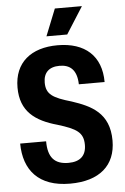

<svg xmlns="http://www.w3.org/2000/svg" viewBox="-62 -980 670 1032"><g transform="rotate(-5 273.0 -463.5)"><path d="M216 -791H328L420 -936H274ZM274 9C433 9 521 -68 521 -202C521 -352 423 -396 321 -430C221 -459 185 -480 185 -544C185 -597 215 -627 272 -627C327 -627 365 -599 367 -519H506C506 -660 419 -738 271 -738C128 -738 37 -665 37 -530C37 -401 115 -345 234 -312C335 -281 371 -259 371 -192C371 -133 337 -103 275 -103C200 -103 165 -142 165 -229H25C26 -86 104 9 274 9Z"/></g></svg>

Font: Mona Sans SemiCondensed
Style: Bold
Weight: 700
Width: 4
Designer: Deni Anggara
Foundry: GitHub
Version: Version 2.000